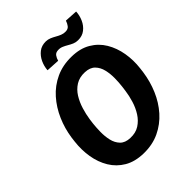

<svg xmlns="http://www.w3.org/2000/svg" viewBox="-252 -1032 1174 1174"><g transform="rotate(-45 334.5 -445.5)"><path d="M645 -373.5 641.1 -342.3Q631.3 -272.9 604.2 -209.2Q577.1 -145.5 533 -95.7Q488.8 -45.9 428.5 -17.3Q368.2 11.2 292.5 9.8Q219.7 8.3 168.9 -21.5Q118.2 -51.3 88.1 -101.1Q58.1 -150.9 47.9 -212.6Q37.6 -274.4 45.4 -339.4L49.3 -371.1Q59.1 -439.5 86.7 -502.9Q114.3 -566.4 158.4 -616.2Q202.6 -666 263.2 -694.1Q323.7 -722.2 398.9 -720.7Q471.2 -719.7 521.7 -689.9Q572.3 -660.2 602.1 -610.4Q631.8 -560.5 642.3 -499Q652.8 -437.5 645 -373.5ZM483.9 -339.4 488.3 -372.6Q492.2 -403.3 492.7 -440.9Q493.2 -478.5 484.9 -513.2Q476.6 -547.9 454.3 -570.8Q432.1 -593.8 389.6 -595.7Q343.8 -597.7 311.3 -577.4Q278.8 -557.1 257.8 -523.2Q236.8 -489.3 224.6 -449.2Q212.4 -409.2 207 -372.1L202.6 -338.9Q199.2 -308.6 198.5 -270.8Q197.8 -232.9 205.8 -197.8Q213.9 -162.6 236.3 -139.4Q258.8 -116.2 301.3 -114.7Q346.7 -112.8 379.2 -133.5Q411.6 -154.3 433.1 -188.2Q454.6 -222.2 466.8 -262.2Q479 -302.2 483.9 -339.4ZM530.3 -900.9 613.8 -896Q612.3 -863.3 598.6 -832.8Q585 -802.2 559.8 -782.5Q534.7 -762.7 498 -763.2Q480 -763.2 463.9 -770Q447.8 -776.9 432.9 -785.9Q418 -794.9 402.3 -801.5Q386.7 -808.1 369.1 -807.1Q348.1 -806.6 338.1 -792.7Q328.1 -778.8 323.2 -760.7L236.3 -765.6Q238.3 -797.9 252.4 -828.4Q266.6 -858.9 291.7 -878.7Q316.9 -898.4 353.5 -897.9Q371.1 -897.5 387 -890.9Q402.8 -884.3 418 -875.5Q433.1 -866.7 448.7 -860.4Q464.4 -854 482.4 -854.5Q503.4 -855 513.9 -868.7Q524.4 -882.3 530.3 -900.9Z"/></g></svg>

Font: Roboto ExtraBold
Style: Italic
Weight: 800
Designer: Christian Robertson
Foundry: Google
Version: Version 3.009; 2024